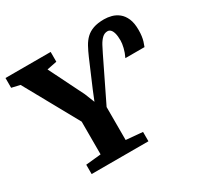

<svg xmlns="http://www.w3.org/2000/svg" viewBox="-180 -941 1165 1130"><g transform="rotate(-30 403.0 -376.0)"><path d="M135.5 0V-63.5L239 -74V-296.5L35.5 -663.5L-21 -676.5V-743H286V-676.5L218.5 -663L336 -426.5L362.5 -360L389.5 -426.5L465.5 -604.5Q480 -638 495 -665.5Q510 -693 530.2 -712.2Q550.5 -731.5 580.2 -742Q610 -752.5 654 -752.5Q678 -752.5 703.5 -745.8Q729 -739 750.8 -721.8Q772.5 -704.5 785.8 -674.2Q799 -644 799 -597Q799 -573.5 796.5 -555.5Q794 -537.5 789.5 -522.5Q785 -507.5 778.5 -491.5H648.5Q662.5 -520 669.2 -548Q676 -576 676 -595.5Q676 -626 670.8 -645Q665.5 -664 656.5 -672.8Q647.5 -681.5 636 -681.5Q615 -681.5 599 -666Q583 -650.5 570.5 -627.2Q558 -604 547 -581L409 -297.5V-73.5L521.5 -63.5V0Z"/></g></svg>

Font: Merriweather Light 18pt ExtraBold
Style: Regular
Weight: 800
Version: Version 2.100